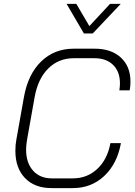

<svg xmlns="http://www.w3.org/2000/svg" viewBox="-20 -958 693 986"><path d="M59 -183Q59 -216 64 -241L103 -460Q124 -577 191.5 -642.5Q259 -708 359 -708H466Q551 -708 600.5 -662.5Q650 -617 650 -539Q650 -515 646 -494H593Q596 -514 596 -530Q596 -590 561 -624.5Q526 -659 465 -659H359Q281 -659 228 -606.5Q175 -554 158 -460L119 -241Q114 -211 114 -190Q114 -122 149.5 -82Q185 -42 246 -42H354Q428 -42 480 -91Q532 -140 547 -223H601Q582 -117 515.5 -54.5Q449 8 354 8H245Q158 8 108.5 -43.5Q59 -95 59 -183ZM322 -938H372L439 -824L545 -938H600L456 -786H411Z"/></svg>

Font: Bai Jamjuree Light
Style: Italic
Weight: 300
Italic angle: -10°
Version: Version 1.000; ttfautohint (v1.6)